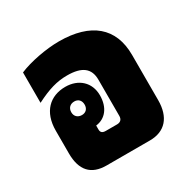

<svg xmlns="http://www.w3.org/2000/svg" viewBox="-124 -650 770 772"><g transform="rotate(-30 260.5 -264.0)"><path d="M159 0H360C431 0 470 -45 470 -124V-334C470 -460 390 -528 242 -528C182 -528 104 -513 55 -492V-351C114 -381 155 -393 202 -393C271 -393 303 -368 303 -315V-147C303 -131 294 -122 278 -122H226C210 -122 203 -128 203 -142V-160C247 -165 277 -201 277 -258C277 -318 234 -357 173 -357C102 -357 52 -311 52 -223V-118C52 -39 88 0 159 0ZM175 -225C156 -225 143 -237 143 -256C143 -276 156 -288 175 -288C193 -288 205 -276 205 -256C205 -237 193 -225 175 -225Z"/></g></svg>

Font: Noto Sans Thai Looped UI Narrow Black
Style: Regular
Weight: 900
Width: 4
Designer: Cadson Demak Team
Foundry: Cadson Demak Co., Ltd.
Version: Version 1.000